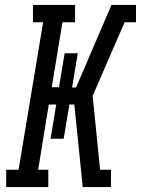

<svg xmlns="http://www.w3.org/2000/svg" viewBox="-20 -755 569 775"><path d="M5 0V-70H55L154 -665H113V-735H283V-665H232L189 -403H218L241 -540H294L271 -402H287L430 -735H529V-665H483L439 -564L354 -368L384 -70H428V0H314L280 -333H260L237 -195H184L207 -333H177L134 -70H175V0Z"/></svg>

Font: Iosevka Slab
Style: Italic
Weight: 400
Italic angle: -9°
Monospace: yes
Designer: Belleve Invis
Foundry: Belleve Invis
Version: Version 11.1.0; ttfautohint (v1.8.3)